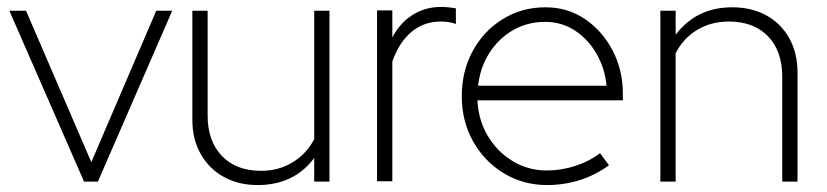

<svg xmlns="http://www.w3.org/2000/svg" viewBox="-20 -523 2383 553"><path d="M222 0 7 -492H55L243 -56L430 -492H476L262 0Z M722 10Q667 10 624.5 -13.5Q582 -37 558 -79.5Q534 -122 534 -178V-492H578V-190Q578 -117 619 -74Q660 -31 732 -31Q782 -31 822 -55Q862 -79 885 -122V-492H929V0H885V-68Q827 10 722 10Z M1066 -1V-493H1110V-415Q1131 -456 1167.5 -479.5Q1204 -503 1250 -503Q1270 -503 1293 -499V-454Q1282 -458 1271 -459.5Q1260 -461 1250 -461Q1201 -461 1165.5 -431.5Q1130 -402 1110 -346V-1Z M1555 10Q1487 10 1431 -24Q1375 -58 1342.5 -116Q1310 -174 1310 -246Q1310 -318 1341.5 -376Q1373 -434 1428 -468Q1483 -502 1551 -502Q1615 -502 1665 -468Q1715 -434 1744.5 -377.5Q1774 -321 1774 -252V-234H1355Q1358 -177 1385 -131.5Q1412 -86 1456.5 -59Q1501 -32 1555 -32Q1597 -32 1638 -45.5Q1679 -59 1708 -82L1734 -47Q1694 -18 1649 -4Q1604 10 1555 10ZM1357 -276H1727Q1722 -327 1698 -368.5Q1674 -410 1636 -435Q1598 -460 1550 -460Q1499 -460 1457.5 -436Q1416 -412 1389.5 -370.5Q1363 -329 1357 -276Z M1882 0V-492H1926V-423Q1986 -502 2089 -502Q2145 -502 2187.5 -478.5Q2230 -455 2253.5 -412.5Q2277 -370 2277 -314V0H2233V-302Q2233 -376 2192 -418.5Q2151 -461 2079 -461Q2029 -461 1989 -437.5Q1949 -414 1926 -370V0Z"/></svg>

Font: Red Hat Display
Style: Regular
Weight: 300
Designer: Pentagram, MCKL
Foundry: Pentagram, MCKL
Version: Version 1.023